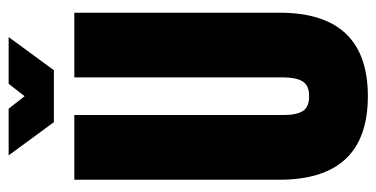

<svg xmlns="http://www.w3.org/2000/svg" viewBox="-240 -658 897 458"><g transform="rotate(-90 209.0 -428.5)"><path d="M9.8 -210.9Q9.8 -210.9 9.8 -700.2H164.1V-201.2Q164.1 -170.4 173.6 -155.3Q183.1 -140.1 209 -140.1Q234.9 -140.1 244.4 -155.8Q253.9 -171.4 253.9 -202.1Q253.9 -202.1 253.9 -700.2H408.2V-210.9Q408.2 0 209 0Q9.8 0 9.8 -210.9ZM67.9 -856.9H179.2L209 -818.8L238.8 -856.9H350.1L271 -749H147Z"/></g></svg>

Font: Quaderni
Style: Regular
Weight: 400
Designer: Romain Laurent, Daphné Lejeune, Alexandre D’Hubert
Foundry: ESAD Valence
Version: Version 1.000;FEAKit 1.0